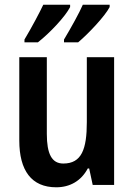

<svg xmlns="http://www.w3.org/2000/svg" viewBox="-20 -786 570 816"><path d="M446 -756V-766H332C318 -733 282 -668 252 -618V-606H312C355 -642 426 -717 446 -756ZM278 -756V-766H164C148 -732 115 -670 84 -618V-606H141C192 -646 257 -715 278 -756ZM465 -543H349V-267C349 -152 327 -91 249 -91C200 -91 179 -132 179 -217V-543H62V-189C62 -61 114 10 219 10C277 10 325 -17 353 -70H359L374 0H465Z"/></svg>

Font: Noto Sans Ethiopic Cond SemBd
Style: Regular
Weight: 600
Width: 3
Designer: Monotype Design Team
Foundry: Monotype Imaging Inc.
Version: Version 2.102